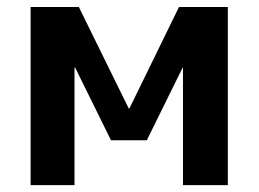

<svg xmlns="http://www.w3.org/2000/svg" viewBox="-20 -540 754 560"><path d="M512.7 -342.8 408.2 -130.9H303.7L199.2 -342.8H197.3V0H69.3V-519.5H210L355.5 -223.6H357.4L502 -519.5H644.5V0H513.7V-342.8Z"/></svg>

Font: Mgen+ 1c bold
Style: Bold
Weight: 700
Designer: [Source Han Sans]
Ryoko NISHIZUKA  (kana & ideographs); Paul D. Hunt (Latin, Greek & Cyrillic); Wenlong ZHANG  (bopomofo
Version: Version 1.059.20150602